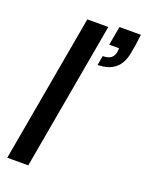

<svg xmlns="http://www.w3.org/2000/svg" viewBox="-138 -791 656 860"><g transform="rotate(20 190.5 -361.0)"><path d="M7 0 132 -705H232L107 0ZM245 -529 253 -574Q278 -574 291 -583.5Q304 -593 308 -612L310 -632H263L279 -722H381Q378 -695 375 -675Q372 -655 368 -634Q359 -580 327.5 -554.5Q296 -529 245 -529Z"/></g></svg>

Font: DM Sans 36pt Medium
Style: Italic
Weight: 500
Italic angle: -10°
Designer: Colophon Foundry, Jonny Pinhorn
Foundry: Colophon Foundry
Version: Version 4.004;gftools[0.9.30]